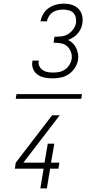

<svg xmlns="http://www.w3.org/2000/svg" viewBox="-20 -873 540 1061"><path d="M429 -327H67L71 -353H433ZM272 -440Q250 -440 228 -444Q206 -448 188.5 -460Q171 -472 163 -492Q155 -512 159 -534V-538H194V-536Q191 -520 198 -506.5Q205 -493 217 -485Q229 -477 244 -474.5Q259 -472 274 -472Q291 -472 308 -475.5Q325 -479 339.5 -489Q354 -499 363.5 -514.5Q373 -530 376 -546Q379 -567 372 -586Q365 -605 351 -617.5Q337 -630 317 -633.5Q297 -637 276 -637L281 -670Q299 -670 318.5 -672Q338 -674 355 -684Q372 -694 384.5 -711Q397 -728 400 -746Q402 -762 398.5 -777Q395 -792 385 -802Q375 -812 360 -816Q345 -820 330 -820Q315 -820 300 -817Q285 -814 272 -805.5Q259 -797 250.5 -783.5Q242 -770 239 -755H204V-756Q208 -777 219.5 -796.5Q231 -816 250 -829Q269 -842 290 -847.5Q311 -853 332 -853Q355 -853 376.5 -846.5Q398 -840 413 -825Q428 -810 433.5 -788Q439 -766 435 -743Q433 -728 426 -713.5Q419 -699 408.5 -687Q398 -675 384.5 -666.5Q371 -658 356 -652Q371 -645 382.5 -633.5Q394 -622 401 -607.5Q408 -593 411 -575.5Q414 -558 411 -541Q407 -518 393.5 -497.5Q380 -477 360.5 -463.5Q341 -450 318 -445Q295 -440 272 -440ZM203 168 221 59H62L67 26L268 -236H310L109 26H226L244 -79H280L262 26H308L303 59H257L239 168Z"/></svg>

Font: Iosevka Extralight
Style: Italic
Weight: 200
Italic angle: -9°
Monospace: yes
Designer: Belleve Invis
Foundry: Belleve Invis
Version: Version 32.5.0; ttfautohint (v1.8.4)